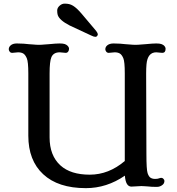

<svg xmlns="http://www.w3.org/2000/svg" viewBox="-20 -1004 955 1036"><path d="M27.3 0ZM689 2.9Q658.2 2.9 653.8 -56.2Q555.7 11.2 443.4 11.2Q293.5 11.2 212.9 -64Q132.8 -138.2 132.8 -272V-607.9Q132.8 -670.9 124.5 -689.9Q116.2 -709 105.5 -715.3Q94.7 -721.7 77.6 -721.7L45.9 -718.8Q37.1 -718.8 32.2 -725.3Q27.3 -731.9 27.3 -737.8Q27.3 -743.7 29.5 -748.8Q31.7 -753.9 37.1 -758.8Q48.8 -769.5 70.6 -769.5Q92.3 -769.5 107.4 -768.3Q122.6 -767.1 135.7 -765.6L162.1 -763.7Q174.8 -762.2 189.9 -762.2Q205.1 -762.2 217.8 -763.7L243.7 -765.6Q283.2 -769.5 301.8 -769.5Q320.3 -769.5 329.1 -766.4Q337.9 -763.2 342.8 -758.8Q352.5 -750 352.5 -741Q352.5 -731.9 347.7 -725.3Q342.8 -718.8 334.5 -718.8L302.2 -721.7Q268.6 -721.7 257.3 -695.3Q247.6 -672.4 247.6 -607.9V-262.7Q247.6 -164.6 306.2 -111.3Q361.3 -61.5 464.1 -61.5Q566.9 -61.5 653.3 -135.3V-607.9Q653.3 -671.4 645.3 -690.2Q637.2 -709 626.5 -715.3Q615.7 -721.7 598.6 -721.7L566.9 -718.8Q558.1 -718.8 553.2 -725.3Q548.3 -731.9 548.3 -737.8Q548.3 -743.7 550.5 -748.8Q552.7 -753.9 558.1 -758.8Q570.8 -769.5 592.3 -769.5Q613.8 -769.5 628.9 -768.3Q644 -767.1 657.2 -765.6L683.1 -763.7Q695.8 -762.2 711.2 -762.2Q726.6 -762.2 739.3 -763.7L765.1 -765.6Q804.7 -769.5 823 -769.5Q841.3 -769.5 850.1 -766.4Q858.9 -763.2 864.3 -758.8Q873.5 -750 873.5 -740.7Q873.5 -718.8 855.5 -718.8L823.2 -721.7Q776.4 -721.7 770.5 -657.2Q768.6 -636.2 768.6 -607.9L770 -173.3Q770 -88.9 776.4 -69.8Q782.7 -50.8 792.7 -44.7Q802.7 -38.6 816.7 -38.6Q830.6 -38.6 837.6 -41.5Q844.7 -44.4 850.8 -44.4Q856.9 -44.4 862.1 -38.8Q867.2 -33.2 867.2 -27.8Q867.2 -22.5 865 -16.8Q862.8 -11.2 857.4 -6.8Q843.8 4.4 826.9 4.4Q810.1 4.4 799.8 3.9L778.3 2Q767.6 1.5 758.1 0.7Q748.5 0 742.7 0ZM494.6 -805.2Q486.3 -805.2 470.7 -813L355.5 -866.7Q301.3 -894.5 291.5 -922.9Q288.6 -932.6 288.6 -947Q288.6 -961.4 301.3 -972.9Q314 -984.4 328.4 -984.4Q342.8 -984.4 353 -981.9Q363.3 -979.5 374 -973.1Q395 -960.4 421.9 -928.2L499 -836.9Q507.8 -824.7 507.8 -819.3Q507.8 -814.9 504.4 -810.1Q501 -805.2 494.6 -805.2Z"/></svg>

Font: Stoke
Style: Regular
Weight: 400
Designer: Nicole Fally
Foundry: Nicole Fally
Version: Version 1.002